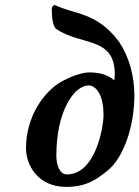

<svg xmlns="http://www.w3.org/2000/svg" viewBox="-20 -723 547 753"><path d="M330 -439C309 -439 269 -429 223 -404C153 -366 82 -266 82 -142C82 -76 128 10 240 10C320 10 361 -21 402 -54C465 -105 507 -227 507 -351C506 -426 488 -497 447 -559C360 -676 272 -666 196 -703H195C189 -703 183 -697 183 -687C183 -658 187 -619 200 -610C295 -543 430 -581 430 -433C430 -425 430 -417 428 -408C401 -432 366 -439 330 -439ZM386 -270C386 -230 357 -39 242 -39C216 -39 201 -72 201 -113C201 -288 271 -388 328 -388C349 -388 386 -364 386 -270Z"/></svg>

Font: Libertinus Serif
Style: Bold Italic
Weight: 700
Italic angle: -12°
Designer: Philipp H. Poll, Khaled Hosny
Foundry: Caleb Maclennan
Version: Version 7.050;RELEASE